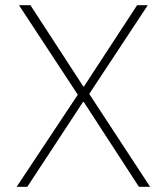

<svg xmlns="http://www.w3.org/2000/svg" viewBox="-20 -718 640 738"><path d="M557 0H514L302 -326H299L85 0H44L279 -354L53 -698H97L300 -386H303L507 -698H548L323 -357Z"/></svg>

Font: IBM Plex Mono ExtraLight
Style: Regular
Weight: 200
Monospace: yes
Designer: Mike Abbink, Paul van der Laan, Pieter van Rosmalen
Foundry: Bold Monday
Version: Version 2.3